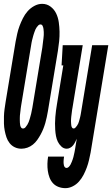

<svg xmlns="http://www.w3.org/2000/svg" viewBox="-42 -765 583 998"><path d="M69 8Q51 8 35 0.5Q19 -7 8 -21Q-3 -35 -8.5 -51.5Q-14 -68 -17.5 -86Q-21 -104 -21.5 -122.5Q-22 -141 -21.5 -159.5Q-21 -178 -18.5 -196.5Q-16 -215 -13 -234L39 -548Q43 -569 47.5 -589.5Q52 -610 59.5 -630Q67 -650 77 -670Q87 -690 101.5 -706.5Q116 -723 136 -734Q156 -745 177 -745Q202 -745 221 -730.5Q240 -716 250 -695Q260 -674 263.5 -649.5Q267 -625 267.5 -600.5Q268 -576 265.5 -551Q263 -526 259 -501L207 -187Q204 -171 201 -156Q198 -141 193.5 -125.5Q189 -110 183 -95Q177 -80 169 -65.5Q161 -51 151.5 -37.5Q142 -24 129 -13.5Q116 -3 100.5 2.5Q85 8 69 8ZM77 -97Q85 -97 90.5 -103.5Q96 -110 100 -116.5Q104 -123 107 -130.5Q110 -138 112 -145Q114 -152 116 -159.5Q118 -167 120 -174.5Q122 -182 123 -189.5Q124 -197 126 -204L178 -518Q179 -526 180 -534.5Q181 -543 182 -551Q183 -559 184 -567Q185 -575 185.5 -583Q186 -591 185.5 -599Q185 -607 184 -615Q183 -623 179.5 -630.5Q176 -638 168 -638Q162 -638 157.5 -633.5Q153 -629 149 -623.5Q145 -618 142.5 -612.5Q140 -607 138 -601Q136 -595 134 -589.5Q132 -584 130.5 -578Q129 -572 127.5 -566.5Q126 -561 124.5 -555Q123 -549 122 -543Q121 -537 120 -531L68 -217Q67 -210 66 -203.5Q65 -197 64.5 -190.5Q64 -184 63 -177.5Q62 -171 61.5 -164.5Q61 -158 61 -152Q61 -146 61 -139.5Q61 -133 61.5 -126.5Q62 -120 63 -114Q64 -108 67.5 -102.5Q71 -97 77 -97ZM298 213Q279 213 262 206.5Q245 200 233.5 187.5Q222 175 215.5 158Q209 141 206.5 123Q204 105 204.5 86Q205 67 208 49H291Q290 54 289.5 60Q289 66 288.5 71.5Q288 77 288.5 82.5Q289 88 290 93.5Q291 99 294.5 103.5Q298 108 304 108Q310 108 315.5 102.5Q321 97 324.5 90.5Q328 84 330.5 77.5Q333 71 335.5 64.5Q338 58 339.5 51.5Q341 45 342.5 38.5Q344 32 345.5 25Q347 18 348 11L357 -44Q353 -35 348.5 -26Q344 -17 338 -9.5Q332 -2 323 3Q314 8 305 8Q289 8 277 -3.5Q265 -15 258.5 -28.5Q252 -42 249 -58Q246 -74 245 -90.5Q244 -107 244 -123.5Q244 -140 245.5 -156.5Q247 -173 249 -190Q251 -207 254 -223L287 -425H278L284 -530H388L335 -206Q334 -201 333 -195Q332 -189 331.5 -183Q331 -177 330 -171Q329 -165 328.5 -159.5Q328 -154 327.5 -148Q327 -142 327 -136Q327 -130 327.5 -124.5Q328 -119 328.5 -113.5Q329 -108 332 -102.5Q335 -97 341 -97Q346 -97 350.5 -102Q355 -107 358.5 -112Q362 -117 364.5 -122.5Q367 -128 368.5 -133.5Q370 -139 371.5 -144.5Q373 -150 374.5 -156Q376 -162 377 -167.5Q378 -173 379 -179L437 -530H521L429 28Q425 48 420.5 67.5Q416 87 409 106Q402 125 392.5 143.5Q383 162 369 178Q355 194 336 203.5Q317 213 298 213Z"/></svg>

Font: Iosevka Slab Extrabold
Style: Italic
Weight: 800
Italic angle: -9°
Monospace: yes
Designer: Belleve Invis
Foundry: Belleve Invis
Version: Version 11.1.0; ttfautohint (v1.8.3)